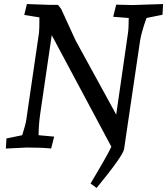

<svg xmlns="http://www.w3.org/2000/svg" viewBox="-20 -730 827 950"><path d="M787 -710 784 -657 705 -641Q680 -572 673 -528L594 7Q590 39 458 200L428 178Q514 34 531 -4L236 -556L179 -167Q171 -111 171 -61L248 -54L233 5Q192 0 114 0L9 5L12 -45L90 -61Q108 -119 110 -137L173 -568Q175 -584 175 -644L100 -656L113 -710L224 -706H267L283 -685Q344 -552 354 -530L555 -163L612 -558Q617 -585 617 -641L540 -647L555 -707L634 -705Z"/></svg>

Font: Andada
Style: Italic
Weight: 400
Italic angle: -8.29999°
Designer: Carolina Giovagnoli
Foundry: Carolina Giovagnoli
Version: Version 1.003